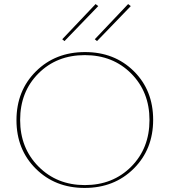

<svg xmlns="http://www.w3.org/2000/svg" viewBox="-20 -919 834 944"><path d="M297 -717 286 -726 450 -899 463 -889ZM457 -717 446 -726 610 -899 623 -889ZM396 5Q251 5 156 -89.5Q61 -184 61 -328Q61 -473 156.5 -568Q252 -663 398 -663Q543 -663 638 -569Q733 -475 733 -330Q733 -185 637.5 -90Q542 5 396 5ZM397 -9Q535 -9 625 -99.5Q715 -190 715 -329Q715 -467 625 -557.5Q535 -648 397 -648Q259 -648 169 -558Q79 -468 79 -329Q79 -191 169.5 -100Q260 -9 397 -9Z"/></svg>

Font: EauTestSC Thin
Style: Regular
Weight: 250
Designer: Christian Thalmann (Catharsis Fonts)
Version: Version 0.001;PS 000.001;hotconv 1.0.88;makeotf.lib2.5.64775